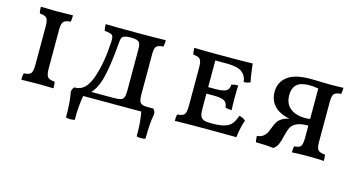

<svg xmlns="http://www.w3.org/2000/svg" viewBox="-74 -806 2389 1281"><g transform="rotate(15 1121.0 -165.5)"><path d="M81 -43Q106 -45 118.5 -51Q131 -57 136 -72Q141 -87 141 -117V-384Q141 -413 136 -428Q131 -443 118.5 -449Q106 -455 81 -457Q76 -472 76 -502Q140 -500 188 -500Q228 -500 298 -502Q298 -471 294 -457Q258 -455 245.5 -441Q233 -427 233 -384V-117Q233 -74 245.5 -59.5Q258 -45 294 -43Q298 -28 298 2Q230 0 188 0Q138 0 76 2Q76 -29 81 -43Z M991 -4Q978 59 978 168Q966 172 948 172Q930 172 917 168Q919 77 904 0H503Q488 77 490 168Q477 172 459 172Q441 172 429 168Q429 59 416 -4Q416 -27 431 -40H437Q510 -40 546 -144.5Q582 -249 590 -389Q592 -419 588.5 -431.5Q585 -444 572.5 -449Q560 -454 529 -457Q524 -475 524 -502Q600 -500 741 -500Q873 -500 939 -502Q939 -470 934 -457Q899 -455 887 -442Q875 -429 875 -390V-109Q875 -67 887 -53.5Q899 -40 934 -40H976Q991 -27 991 -4ZM778 -390Q778 -417 774.5 -430.5Q771 -444 760 -450Q746 -459 708 -459Q671 -459 657 -449Q648 -443 645 -430.5Q642 -418 640 -390Q629 -258 609.5 -171Q590 -84 548 -40H701Q734 -40 749.5 -44.5Q765 -49 771.5 -63.5Q778 -78 778 -109Z M1588 -120Q1570 -73 1561 1L1368 0Q1224 0 1136 2Q1136 -29 1141 -43Q1166 -45 1178.5 -51Q1191 -57 1196 -73Q1201 -89 1201 -121V-384Q1201 -413 1195.5 -428Q1190 -443 1177.5 -449Q1165 -455 1141 -457Q1136 -472 1136 -502Q1208 -500 1293 -500Q1477 -500 1539 -502Q1550 -408 1558 -378Q1541 -367 1513 -367Q1509 -409 1478.5 -433Q1448 -457 1371 -457H1293V-273H1343Q1396 -273 1416.5 -285Q1437 -297 1438 -329Q1460 -336 1484 -336Q1482 -311 1482 -252Q1482 -188 1484 -165Q1457 -165 1440 -171Q1437 -204 1416.5 -216Q1396 -228 1343 -228H1293V-123Q1293 -91 1299.5 -74.5Q1306 -58 1322.5 -51.5Q1339 -45 1372 -45H1378Q1436 -45 1467.5 -55Q1499 -65 1514.5 -84.5Q1530 -104 1544 -142Q1571 -137 1588 -120Z M2162 -40Q2166 -24 2166 3Q2124 0 2057 0Q1982 0 1945 3Q1945 -28 1950 -40Q1972 -41 1983.5 -46.5Q1995 -52 2000 -67.5Q2005 -83 2005 -114V-198Q1952 -198 1924 -184Q1896 -170 1886 -149.5Q1876 -129 1867 -92Q1858 -52 1848.5 -30.5Q1839 -9 1818 7Q1767 0 1696 0Q1691 -15 1691 -43Q1717 -45 1732 -56Q1747 -67 1755 -81.5Q1763 -96 1773 -123Q1782 -147 1791 -162Q1800 -177 1819.5 -190Q1839 -203 1872 -210Q1803 -222 1766 -260.5Q1729 -299 1729 -358Q1729 -424 1779.5 -463.5Q1830 -503 1940 -503L1990 -502Q2032 -500 2064 -500Q2126 -500 2166 -502Q2166 -476 2162 -459Q2126 -457 2114 -443.5Q2102 -430 2102 -388V-111Q2102 -69 2114 -55.5Q2126 -42 2162 -40ZM2005 -244V-454Q1971 -460 1942 -460Q1881 -460 1855 -434.5Q1829 -409 1829 -363Q1829 -302 1868 -271.5Q1907 -241 1969 -241Q1994 -241 2005 -244Z"/></g></svg>

Font: Vollkorn SC
Style: Regular
Weight: 400
Designer: Friedrich Althausen
Foundry: Friedrich Althausen
Version: Version 4.015